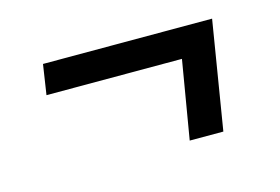

<svg xmlns="http://www.w3.org/2000/svg" viewBox="-47 -458 594 408"><g transform="rotate(-15 250.0 -254.0)"><path d="M402 -135H328L357 -307H59L69 -373H441Z"/></g></svg>

Font: Iosevka Term Curly
Style: Italic
Weight: 400
Italic angle: -9°
Designer: Belleve Invis
Foundry: Belleve Invis
Version: Version 32.3.0